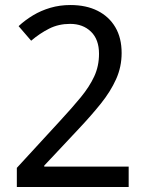

<svg xmlns="http://www.w3.org/2000/svg" viewBox="-20 -744 591 764"><path d="M47 -76 218 -262Q267 -315 301.5 -357Q336 -399 355 -440Q374 -481 374 -530Q374 -587 342 -618Q310 -649 259 -649Q213 -649 175.5 -630Q138 -611 104 -582L54 -640Q80 -664 111.5 -683Q143 -702 180.5 -713Q218 -724 260 -724Q323 -724 368.5 -701Q414 -678 439 -635.5Q464 -593 464 -533Q464 -478 442 -429Q420 -380 381.5 -332Q343 -284 293 -231L156 -85V-81H492V0H47Z"/></svg>

Font: lbangla05
Style: Book
Weight: 400
Designer: Jelle Bosma - Monotype Design Team
Foundry: Monotype Imaging Inc.
Version: Version 2.003